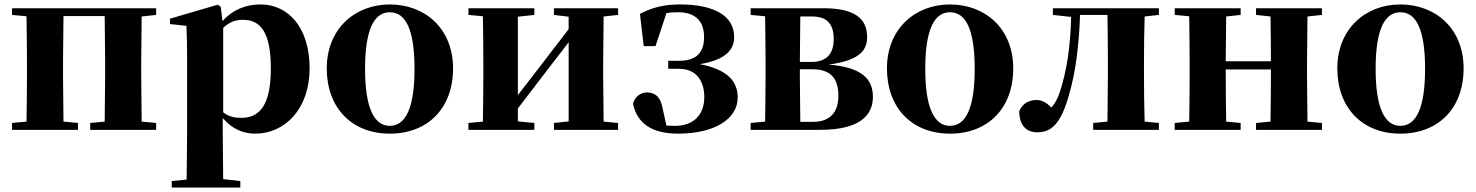

<svg xmlns="http://www.w3.org/2000/svg" viewBox="-20 -583 6626 862"><path d="M34 -516 99 -510C100 -451 101 -364 101 -308V-238C101 -182 100 -95 99 -37L34 -31V0H330V-31L265 -37L263 -238V-308L265 -511H450L452 -308V-238L450 -37L385 -31V0H681V-31L616 -37L614 -238V-308L616 -509L681 -516V-546H34Z M1126 17C1259 17 1370 -94 1370 -276C1370 -461 1273 -563 1150 -563C1084 -563 1025 -540 979 -488L971 -552L958 -562L743 -499V-475L817 -467C819 -419 820 -385 820 -320V7L818 223L751 230V259H1059V230L982 221L980 6V-53C1021 -5 1070 17 1126 17ZM982 -458C1015 -488 1041 -494 1071 -494C1150 -494 1196 -438 1196 -275C1196 -108 1143 -54 1065 -54C1032 -54 1007 -59 982 -79Z M1730 17C1901 17 2014 -97 2014 -276C2014 -455 1888 -563 1730 -563C1573 -563 1447 -453 1447 -276C1447 -100 1558 17 1730 17ZM1730 -18C1659 -18 1619 -100 1619 -274C1619 -449 1659 -528 1730 -528C1802 -528 1841 -449 1841 -274C1841 -100 1802 -18 1730 -18Z M2467 -516 2533 -508V-452L2400 -279L2305 -156V-508L2379 -516V-546H2083V-516L2148 -510C2149 -451 2150 -364 2150 -308V-238C2150 -182 2149 -95 2148 -37L2083 -31V0H2379V-31L2305 -38V-96L2432 -262L2533 -393V-38L2467 -31V0H2755V-31L2690 -37L2688 -238V-308L2690 -509L2755 -516V-546H2467Z M3025 17C3191 17 3292 -51 3292 -145C3292 -214 3251 -270 3122 -295C3235 -314 3277 -357 3276 -419C3275 -510 3189 -563 3034 -563C2964 -563 2912 -551 2853 -521L2870 -376H2923L2972 -524C2988 -527 3005 -528 3025 -528C3099 -528 3140 -491 3141 -419C3142 -348 3107 -310 3029 -310H2980V-274H3029C3111 -274 3142 -213 3142 -147C3142 -68 3094 -18 3011 -18L2972 -19L2955 -96C2945 -153 2917 -168 2884 -168C2859 -168 2830 -151 2822 -117C2841 -28 2907 17 3025 17Z M3413 0H3662C3846 0 3899 -70 3899 -148C3899 -228 3850 -281 3700 -293C3844 -312 3873 -360 3873 -417C3873 -497 3821 -546 3677 -546H3350V-516L3415 -510C3416 -451 3417 -364 3417 -308V-238C3417 -182 3416 -95 3415 -37L3350 -31V0ZM3573 -509H3626C3694 -509 3723 -474 3723 -408C3723 -341 3691 -305 3623 -305H3571ZM3571 -272H3628C3709 -272 3744 -231 3744 -153C3744 -77 3705 -36 3630 -36H3573L3571 -238Z M4245 17C4416 17 4529 -97 4529 -276C4529 -455 4403 -563 4245 -563C4088 -563 3962 -453 3962 -276C3962 -100 4073 17 4245 17ZM4245 -18C4174 -18 4134 -100 4134 -274C4134 -449 4174 -528 4245 -528C4317 -528 4356 -449 4356 -274C4356 -100 4317 -18 4245 -18Z M4951 0H5183V-31L5119 -37C5117 -95 5116 -182 5116 -238V-308C5116 -364 5117 -451 5119 -509L5183 -516V-546H4707V-516L4789 -507C4786 -374 4769 -265 4739 -172C4728 -139 4716 -117 4700 -100C4679 -122 4659 -134 4634 -134C4600 -134 4571 -119 4556 -84C4556 -20 4588 11 4637 11C4697 11 4743 -22 4781 -163C4809 -259 4824 -377 4829 -516H4952C4953 -458 4954 -367 4954 -308V-238L4952 -37L4888 -31V0Z M5619 -516 5684 -509C5685 -454 5686 -371 5686 -308H5483L5485 -509L5550 -516V-546H5254V-516L5319 -510C5320 -451 5321 -364 5321 -308V-238C5321 -182 5320 -95 5319 -37L5254 -31V0H5550V-31L5485 -37C5484 -95 5483 -186 5483 -271H5686C5686 -186 5685 -95 5684 -37L5619 -31V0H5915V-31L5850 -37L5848 -238V-308L5850 -509L5915 -516V-546H5619Z M6267 17C6438 17 6551 -97 6551 -276C6551 -455 6425 -563 6267 -563C6110 -563 5984 -453 5984 -276C5984 -100 6095 17 6267 17ZM6267 -18C6196 -18 6156 -100 6156 -274C6156 -449 6196 -528 6267 -528C6339 -528 6378 -449 6378 -274C6378 -100 6339 -18 6267 -18Z"/></svg>

Font: Source Han Serif KR Heavy
Style: Regular
Weight: 900
Designer: Ryoko NISHIZUKA 西塚涼子 (kana & ideographs); Frank Grießhammer (Latin, Greek & Cyrillic); Wenlong ZHANG 张文龙 (bopomofo); San
Foundry: Adobe
Version: Version 2.001;hotconv 1.1.0;makeotfexe 2.6.0